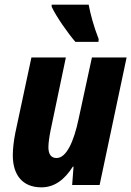

<svg xmlns="http://www.w3.org/2000/svg" viewBox="-20 -795 564 825"><path d="M304 -615H403L404 -627C383 -681 369 -732 361 -775H202V-766C222 -723 272 -652 304 -615ZM158 10C215 10 258 -24 293 -79H296L290 0H408L524 -548H375L318 -285C297 -185 265 -116 223 -116C200 -116 188 -132 188 -162C188 -181 192 -208 197 -233L263 -548H115L46 -225C39 -191 35 -154 35 -128C35 -45 75 10 158 10Z"/></svg>

Font: Noto Sans Display SemiCondensed Extra
Style: Italic
Weight: 800
Width: 4
Italic angle: -12°
Designer: Monotype Design Team
Foundry: Monotype Imaging Inc.
Version: Version 1.900